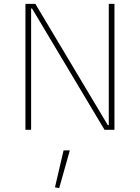

<svg xmlns="http://www.w3.org/2000/svg" viewBox="-20 -670 722 991"><path d="M308.1 106.4 263.7 296.9 285.6 300.8 340.3 106.4ZM541.5 -649.9V-23.9H536.6L162.6 -649.9H111.3V0H140.6V-626H145.5L519.5 0H570.8V-649.9Z"/></svg>

Font: Estedad-FD VF
Style: Regular
Weight: 100
Designer: Amin Abedi
Version: Version 7.3